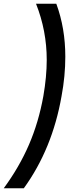

<svg xmlns="http://www.w3.org/2000/svg" viewBox="-68 -892 386 1023"><path d="M-48 111Q35 -2 86.5 -121.5Q138 -241 163 -380Q181 -484 181 -573Q181 -728 124 -872H232Q280 -742 280 -590Q280 -487 260 -380Q211 -99 59 111Z"/></svg>

Font: Open Sauce One Medium Italic
Style: Regular
Weight: 500
Italic angle: -10°
Designer: Alfredo Marco Pradil
Foundry: Creative Sauce Fz LLC
Version: Version 1.477